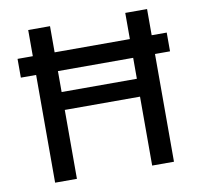

<svg xmlns="http://www.w3.org/2000/svg" viewBox="-78 -783 912 867"><g transform="rotate(-10 378.0 -350.0)"><path d="M36 -494V-580H720V-494ZM551 0V-700H651V0ZM106 0V-700H206V0ZM189 -316V-398H572V-316Z"/></g></svg>

Font: DMSans_18ptMedium
Style: Regular
Weight: 500
Designer: Colophon Foundry, Jonny Pinhorn
Foundry: Colophon Foundry
Version: Version 4.004;gftools[0.9.30]